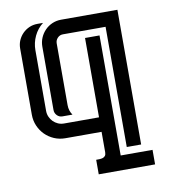

<svg xmlns="http://www.w3.org/2000/svg" viewBox="-71 -502 642 719"><g transform="rotate(-10 250.0 -142.5)"><path d="M39.1 -360.4Q39.1 -377 45.4 -391.4Q51.8 -405.8 62.5 -416.5Q73.2 -427.2 87.6 -433.6Q102.1 -439.9 118.7 -439.9H140.1Q118.2 -422.9 106.2 -397.5Q94.2 -372.1 94.2 -344.2V-113.3Q94.2 -101.1 98.9 -90.6Q103.5 -80.1 111.3 -72.3Q119.1 -64.5 129.6 -59.8Q140.1 -55.2 152.3 -55.2H285.2V-356.9H340.3V99.6H461.4V154.8H247.1V99.6Q252.9 99.6 259.8 99.4Q266.6 99.1 272.2 97.4Q277.8 95.7 281.5 91.1Q285.2 86.4 285.2 77.6V0H147.5Q125 0 105.2 -8.5Q85.4 -17.1 70.8 -31.7Q56.2 -46.4 47.6 -66.2Q39.1 -85.9 39.1 -108.4ZM422.9 -439.9V72.3H368.2V-384.8H206.1Q193.8 -384.8 185.5 -376Q177.2 -367.2 177.2 -355.5V-120.6Q177.2 -99.1 189 -82.5H150.9Q138.7 -82.5 130.4 -91.3Q122.1 -100.1 122.1 -111.8V-353Q122.1 -370.6 128.9 -386.5Q135.7 -402.3 147.5 -414.3Q159.2 -426.3 175 -433.1Q190.9 -439.9 208.5 -439.9Z"/></g></svg>

Font: Isar CAT
Style: Regular
Weight: 400
Designer: Digitized by Peter Wiegel
Foundry: CAT-Fonts, Peter Wiegel
Version: Version 1.000; ttfautohint (v1.3)